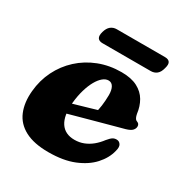

<svg xmlns="http://www.w3.org/2000/svg" viewBox="-155 -764 858 898"><g transform="rotate(30 274.0 -315.0)"><path d="M113.5 -210Q113.5 -210 130.5 -214.8Q147.5 -219.5 174.8 -227.2Q202 -235 233.5 -244Q265 -253 295 -261.8Q325 -270.5 346.5 -277L328 -256Q334 -275 337.5 -300.8Q341 -326.5 341.5 -358.5Q341.5 -386 332.5 -401.8Q323.5 -417.5 306.5 -417.5Q291 -417.5 276 -405Q261 -392.5 248 -369.5Q235 -346.5 225.5 -314.2Q216 -282 212 -241.5Q206 -170.5 230.2 -133.8Q254.5 -97 306 -97Q332.5 -97 355.2 -106Q378 -115 397.8 -131.2Q417.5 -147.5 433.5 -169Q447.5 -186 457 -191.8Q466.5 -197.5 478 -197Q491 -197 499 -185.2Q507 -173.5 500 -148.5Q489.5 -106 456 -69Q422.5 -32 366.2 -9Q310 14 229 14Q151 14 102.8 -11.5Q54.5 -37 34.8 -84.2Q15 -131.5 21 -195.5Q26.5 -256 52.2 -308Q78 -360 120.5 -399Q163 -438 219 -459.8Q275 -481.5 340 -481.5Q392.5 -481.5 426 -464Q459.5 -446.5 477 -416.5Q494.5 -386.5 499 -348.5Q501 -337.5 505 -329.2Q509 -321 515.5 -318.5Q523 -316 527 -311.2Q531 -306.5 531 -298.5Q531 -287 522 -277Q513 -267 488.5 -260Q465.5 -254 429.5 -244Q393.5 -234 351.8 -222.8Q310 -211.5 268.8 -200Q227.5 -188.5 193.5 -179.2Q159.5 -170 139 -164Q118.5 -158 118.5 -158ZM167.5 -599Q174 -622.5 187.5 -633.2Q201 -644 219.5 -644H480Q498.5 -644 505.8 -633.5Q513 -623 506 -599.5Q500 -575.5 486.8 -564.8Q473.5 -554 454.5 -554H194Q175.5 -554 168.2 -565Q161 -576 167.5 -599Z"/></g></svg>

Font: Fraunces ExtraBold
Style: Italic
Weight: 800
Italic angle: -16°
Version: Version 1.000;[b76b70a41]